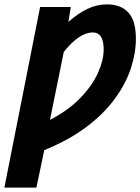

<svg xmlns="http://www.w3.org/2000/svg" viewBox="-26 -683 640 876"><path d="M-6 173 157 -651H297L286 -583Q330 -622 373 -642.5Q416 -663 462 -663Q526 -663 560 -625.5Q594 -588 594 -506Q594 -441 571 -371Q548 -301 498 -232.5Q448 -164 368.5 -104Q289 -44 176 2L140 173ZM202 -136Q287 -180 341.5 -237Q396 -294 421.5 -351.5Q447 -409 447 -457Q447 -498 434 -516.5Q421 -535 398 -535Q378 -535 356.5 -525.5Q335 -516 312.5 -496.5Q290 -477 265 -446Z"/></svg>

Font: Source Sans 3 ExtraLight ExtraBold
Style: Italic
Weight: 800
Italic angle: -11°
Version: Version 3.052;hotconv 1.1.0;makeotfexe 2.6.0